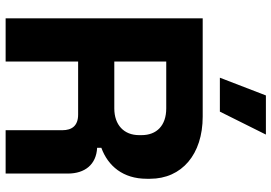

<svg xmlns="http://www.w3.org/2000/svg" viewBox="-161 -803 964 682"><g transform="rotate(90 321.0 -462.0)"><path d="M45 0H198.5V-257.5H387C427.5 -257.5 442.5 -234.5 442.5 -201.5V0H596.5V-221C596.5 -281.5 564.5 -322 505 -325V-340C569.5 -363.5 615 -417 615 -501V-513C615 -625.5 528.5 -700 394 -700H45ZM365 -386H198.5V-570.5H365C426 -570.5 460 -536.5 460 -483V-474C460 -420.5 424 -386 365 -386ZM319 -924.5 256 -761H376.5L458 -924.5Z"/></g></svg>

Font: MCL Standard Bold
Style: Regular
Weight: 700
Designer: Květoslav Bartoš
Foundry: Florian Karsten
Version: Version 1.001;Glyphs 3.2.3 (3260)